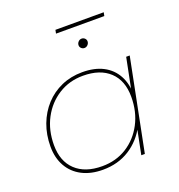

<svg xmlns="http://www.w3.org/2000/svg" viewBox="-139 -896 949 1016"><g transform="rotate(-20 335.5 -388.0)"><path d="M269 3Q202 3 152.5 -22.5Q103 -48 76 -95.5Q49 -143 49 -207Q49 -274 70.5 -331Q92 -388 131 -430.5Q170 -473 223.5 -496.5Q277 -520 341 -520Q410 -520 458 -495Q506 -470 531.5 -423.5Q557 -377 557 -312Q558 -223 521.5 -151.5Q485 -80 420 -38.5Q355 3 269 3ZM272 -16Q350 -16 410.5 -54Q471 -92 506 -158.5Q541 -225 541 -309Q541 -401 487.5 -451Q434 -501 338 -501Q261 -501 200 -462.5Q139 -424 104 -358Q69 -292 69 -208Q69 -117 122.5 -66.5Q176 -16 272 -16ZM485 0 521 -180 547 -250 550 -327 588 -517H608L505 0ZM397 -636Q387 -636 379.5 -643Q372 -650 372 -660Q372 -671 380 -679.5Q388 -688 399 -688Q409 -688 416.5 -681Q424 -674 424 -664Q424 -653 416 -644.5Q408 -636 397 -636ZM281 -759 285 -779H557L553 -759Z"/></g></svg>

Font: Montserrat Thin Thin
Style: Italic
Weight: 250
Italic angle: -11.3°
Version: Version 9.000